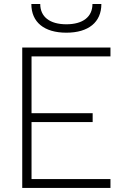

<svg xmlns="http://www.w3.org/2000/svg" viewBox="-20 -928 626 948"><path d="M89.8 0H525.4V-43.9H135.7V-325.2H437.5V-369.1H135.7V-649.4H525.4V-693.4H89.8ZM307.6 -766.6C417 -766.6 480.5 -818.4 480.5 -908.2H436.5C436.5 -844.7 389.2 -808.1 307.6 -808.1C226.1 -808.1 178.7 -844.7 178.7 -908.2H134.8C134.8 -818.4 198.2 -766.6 307.6 -766.6Z"/></svg>

Font: Cascadia Code PL ExtraLight
Style: Regular
Weight: 200
Monospace: yes
Designer: Aaron Bell
Foundry: Saja Typeworks
Version: Version 2404.023